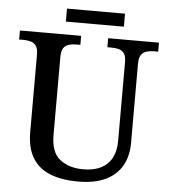

<svg xmlns="http://www.w3.org/2000/svg" viewBox="-57 -895 840 956"><g transform="rotate(5 362.5 -416.5)"><path d="M369 10Q288 10 230 -12.5Q172 -35 141 -85Q110 -135 110 -217V-603Q110 -632 99.5 -646Q89 -660 72.5 -664.5Q56 -669 37 -669H15V-714H321V-669H300Q280 -669 263 -664Q246 -659 236.5 -644.5Q227 -630 227 -599V-210Q227 -124 272 -88.5Q317 -53 389 -53Q443 -53 479 -72Q515 -91 532.5 -125.5Q550 -160 550 -207V-603Q550 -632 540 -646Q530 -660 513.5 -664.5Q497 -669 477 -669H456V-714H710V-669H689Q669 -669 652 -664Q635 -659 625 -644.5Q615 -630 615 -599V-205Q615 -138 587.5 -90Q560 -42 505.5 -16Q451 10 369 10ZM239 -778V-843H529V-778Z"/></g></svg>

Font: Noto Serif Thai Medium
Style: Regular
Weight: 500
Version: Version 2.001